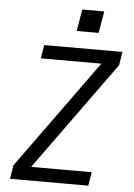

<svg xmlns="http://www.w3.org/2000/svg" viewBox="-62 -990 723 1036"><g transform="rotate(5 300.0 -472.0)"><path d="M32 0 44 -74 469 -662H141L153 -735H577L565 -662L140 -74H468L456 0ZM321 -826 341 -944H460L440 -826Z"/></g></svg>

Font: Iosevka SS04 Extended Oblique
Style: Regular
Weight: 400
Width: 7
Italic angle: -9°
Monospace: yes
Designer: Belleve Invis
Foundry: Belleve Invis
Version: Version 19.0.0; ttfautohint (v1.8.4)